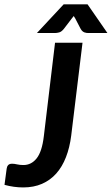

<svg xmlns="http://www.w3.org/2000/svg" viewBox="-36 -842 506 870"><path d="M286.6 -227.1Q279.8 -173.3 262.9 -129.9Q246.1 -86.4 219 -55.9Q191.9 -25.4 154.3 -9Q116.7 7.3 69.3 7.3Q27.3 7.3 -15.6 -4.4L-5.9 -77.1Q-4.9 -86.9 0.7 -93.5Q6.3 -100.1 19 -100.1Q28.8 -100.1 41.3 -97.2Q53.7 -94.2 70.3 -94.2Q106 -94.2 130.1 -124.5Q154.3 -154.8 162.6 -224.6L213.4 -648.4H337.9ZM450.7 -692.4H364.3Q360.8 -692.4 356.2 -692.9Q351.6 -693.4 346.9 -695.1Q342.3 -696.8 337.6 -700.7Q333 -704.6 329.1 -711.9L304.2 -759.8Q302.2 -762.2 301 -764.6Q299.8 -767.1 298.3 -769.5L290.5 -759.8L253.9 -711.9Q242.7 -697.8 231.9 -695.1Q221.2 -692.4 213.9 -692.4H131.3L252.4 -822.3H360.8Z"/></svg>

Font: Carlito
Style: Bold Italic
Weight: 700
Italic angle: -7°
Designer: Lukasz Dziedzic
Foundry: tyPoland Lukasz Dziedzic
Version: Version 1.104